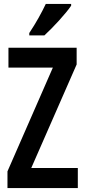

<svg xmlns="http://www.w3.org/2000/svg" viewBox="-20 -957 432 977"><path d="M342 -928V-937H213C192 -893 165 -843 129 -789V-777H206C250 -817 316 -889 342 -928ZM376 0V-102H139L370 -629V-714H23V-613H249L18 -85V0Z"/></svg>

Font: Noto Sans Gujarati ExtraCondensed SemiBold
Style: Regular
Weight: 600
Width: 2
Designer: Jelle Bosma - Monotype Design Team, Universal Thirst
Foundry: Monotype Imaging Inc.
Version: Version 2.106